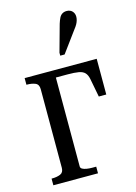

<svg xmlns="http://www.w3.org/2000/svg" viewBox="-117 -830 632 893"><g transform="rotate(-15 199.0 -383.5)"><path d="M85 -68V-447Q85 -470 68.5 -477Q52 -484 28 -484H26V-516H167V-53Q167 -45 175 -40.5Q183 -36 195.5 -34Q208 -32 221 -32H241V0H26V-32H28Q52 -32 68.5 -39Q85 -46 85 -68ZM132 -481V-516H373V-344H337L320 -433Q316 -453 306 -463.5Q296 -474 276.5 -477.5Q257 -481 223 -481ZM249 -718Q254 -734 259.5 -745Q265 -756 274 -761.5Q283 -767 295 -767Q312 -767 322 -756.5Q332 -746 332 -730Q332 -722 329.5 -713Q327 -704 322 -695Q317 -686 309 -676L234 -574H213V-588Z"/></g></svg>

Font: Roboto Serif 120pt ExtraCondensed
Style: Regular
Weight: 400
Width: 2
Designer: Greg Gazdowicz
Foundry: Commercial Type
Version: Version 1.008